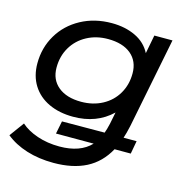

<svg xmlns="http://www.w3.org/2000/svg" viewBox="-108 -637 914 940"><g transform="rotate(15 349.5 -167.5)"><path d="M545 -8H611L599 58H517Q477 131 409.5 165.5Q342 200 245 200Q170 200 108 180.5Q46 161 2 125L56 51Q88 80 139.5 97.5Q191 115 252 115Q357 115 411 58H220L233 -7L449 -8Q456 -26 463 -57L475 -117Q398 -43 279 -43Q209 -43 155.5 -68Q102 -93 72.5 -140Q43 -187 43 -251Q43 -330 81.5 -395Q120 -460 189 -497.5Q258 -535 345 -535Q413 -535 465.5 -510Q518 -485 543 -436L561 -530H653L562 -72Q553 -31 545 -8ZM506 -323Q506 -385 464 -420Q422 -455 347 -455Q288 -455 240.5 -429.5Q193 -404 166 -358.5Q139 -313 139 -255Q139 -194 181.5 -159Q224 -124 298 -124Q358 -124 405.5 -149.5Q453 -175 479.5 -220.5Q506 -266 506 -323Z"/></g></svg>

Font: Idrija
Style: Italic
Weight: 500
Italic angle: -11.3°
Designer: Julieta Ulanovsky
Foundry: Julieta Ulanovsky
Version: Version 7.200